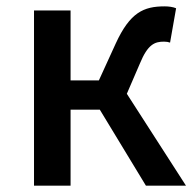

<svg xmlns="http://www.w3.org/2000/svg" viewBox="-20 -584 617 604"><path d="M87 0H202V-239H294L439 0H565L379 -289L420 -384C445 -445 467 -453 496 -453C504 -453 509 -452 515 -450L534 -558C525 -562 511 -564 498 -564C432 -564 389 -545 344 -447L291 -331H202V-551H87Z"/></svg>

Font: GenYoGothic2 TW M
Style: Regular
Weight: 500
Version: Version 2.100;PS 2.1;hotconv 16.6.51;makeotf.lib2.5.65220 DE